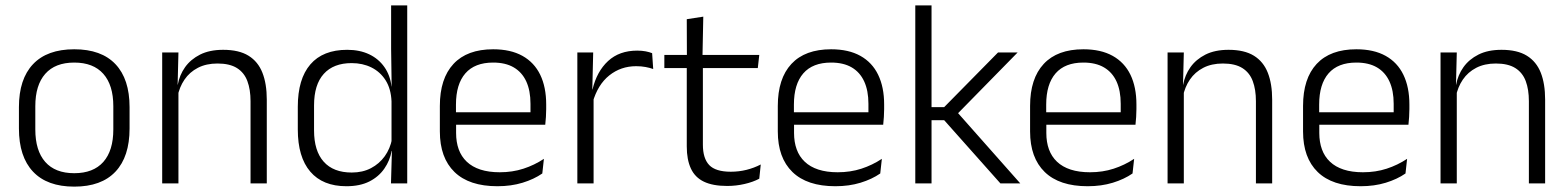

<svg xmlns="http://www.w3.org/2000/svg" viewBox="-20 -683 5838 715"><path d="M256.5 12Q155.5 12 103 -43.8Q50.5 -99.5 50.5 -204.5V-284Q50.5 -388.5 103 -444Q155.5 -499.5 256.5 -499.5Q357.5 -499.5 410 -444Q462.5 -388.5 462.5 -284V-204.5Q462.5 -99.5 410 -43.8Q357.5 12 256.5 12ZM256.5 -38Q327.5 -38 364.8 -80Q402 -122 402 -201V-287.5Q402 -366 364.8 -408Q327.5 -450 256.5 -450Q185.5 -450 148.5 -408Q111.5 -366 111.5 -287.5V-201Q111.5 -122 148.5 -80Q185.5 -38 256.5 -38Z M973.5 0H913V-306Q913 -349.5 901.2 -381Q889.5 -412.5 862.5 -429.5Q835.5 -446.5 790 -446.5Q748 -446.5 717 -430.5Q686 -414.5 667 -386.5Q648 -358.5 641 -322.5L628.5 -367.5H642Q648.5 -403.5 669.2 -432.8Q690 -462 725.2 -479.8Q760.5 -497.5 811 -497.5Q870 -497.5 905.5 -475.5Q941 -453.5 957.2 -412.2Q973.5 -371 973.5 -312ZM644.5 0H584V-487.5H644.5L641.5 -367L644.5 -364Z M1270 10.5Q1182 10.5 1135.5 -43.8Q1089 -98 1089 -201V-285.5Q1089 -389 1135.8 -443.2Q1182.5 -497.5 1273 -497.5Q1319.5 -497.5 1354.8 -480.8Q1390 -464 1411.5 -433.2Q1433 -402.5 1438 -361H1458L1438 -305.5Q1436 -352.5 1416 -384Q1396 -415.5 1363.2 -431.8Q1330.5 -448 1289.5 -448Q1222 -448 1185.8 -408Q1149.5 -368 1149.5 -290.5V-197.5Q1149.5 -121 1185.5 -80.8Q1221.5 -40.5 1290 -40.5Q1330.5 -40.5 1361.5 -56.8Q1392.5 -73 1412.8 -101.2Q1433 -129.5 1440 -166L1456 -121H1438.5Q1432 -85 1411.2 -55Q1390.5 -25 1355.5 -7.2Q1320.5 10.5 1270 10.5ZM1496.5 0H1436L1439.5 -122L1438 -142V-347.5L1438.5 -362L1436.5 -500.5V-663H1496.5Z M1832.5 10.5Q1727 10.5 1672.5 -42.5Q1618 -95.5 1618 -193.5V-288.5Q1618 -390.5 1668.8 -445Q1719.5 -499.5 1816.5 -499.5Q1881.5 -499.5 1925.5 -475Q1969.5 -450.5 1991.8 -404.5Q2014 -358.5 2014 -294V-276.5Q2014 -262 2013 -247.5Q2012 -233 2010.5 -218.5H1954.5Q1955.5 -240.5 1955.5 -260.2Q1955.5 -280 1955.5 -296.5Q1955.5 -345.5 1939.8 -379.8Q1924 -414 1893.2 -432Q1862.5 -450 1816.5 -450Q1748 -450 1713 -409.8Q1678 -369.5 1678 -293.5V-246L1678.5 -238V-187.5Q1678.5 -154 1688.2 -127Q1698 -100 1718.2 -80.8Q1738.5 -61.5 1769.2 -51.5Q1800 -41.5 1841 -41.5Q1888.5 -41.5 1929.2 -54.8Q1970 -68 2005.5 -91.5L1999.5 -37Q1968.5 -15.5 1926 -2.5Q1883.5 10.5 1832.5 10.5ZM1997 -218.5H1649.5V-265H1997Z M2187 -301.5 2171.5 -348 2186.5 -350Q2202.5 -417 2244.5 -455.8Q2286.5 -494.5 2353 -494.5Q2370.5 -494.5 2384.5 -491.8Q2398.5 -489 2408.5 -485L2412.5 -426Q2400 -430.5 2384 -433.5Q2368 -436.5 2349 -436.5Q2292 -436.5 2249 -402.2Q2206 -368 2187 -301.5ZM2190.5 0H2130V-487.5H2189L2185.5 -341L2190.5 -336Z M2688 9.5Q2634.5 9.5 2601.2 -6.5Q2568 -22.5 2552.8 -55.5Q2537.5 -88.5 2537.5 -137.5V-455.5H2597.5V-144.5Q2597.5 -93 2621.2 -68.2Q2645 -43.5 2701.5 -43.5Q2731.5 -43.5 2759.8 -50.5Q2788 -57.5 2813 -70.5L2807.5 -17.5Q2784 -5 2752.5 2.2Q2721 9.5 2688 9.5ZM2802 -429.5H2454V-478.5H2807.5ZM2596 -471.5H2538L2537.5 -611.5L2599 -621Z M3091 10.5Q2985.5 10.5 2931 -42.5Q2876.5 -95.5 2876.5 -193.5V-288.5Q2876.5 -390.5 2927.2 -445Q2978 -499.5 3075 -499.5Q3140 -499.5 3184 -475Q3228 -450.5 3250.2 -404.5Q3272.5 -358.5 3272.5 -294V-276.5Q3272.5 -262 3271.5 -247.5Q3270.5 -233 3269 -218.5H3213Q3214 -240.5 3214 -260.2Q3214 -280 3214 -296.5Q3214 -345.5 3198.2 -379.8Q3182.5 -414 3151.8 -432Q3121 -450 3075 -450Q3006.5 -450 2971.5 -409.8Q2936.5 -369.5 2936.5 -293.5V-246L2937 -238V-187.5Q2937 -154 2946.8 -127Q2956.5 -100 2976.8 -80.8Q2997 -61.5 3027.8 -51.5Q3058.5 -41.5 3099.5 -41.5Q3147 -41.5 3187.8 -54.8Q3228.5 -68 3264 -91.5L3258 -37Q3227 -15.5 3184.5 -2.5Q3142 10.5 3091 10.5ZM3255.5 -218.5H2908V-265H3255.5Z M3779.5 0H3705.5L3496 -235.5H3441V-284H3496L3696.5 -487.5H3769.5L3540 -253.5V-270.5ZM3449 0H3388.5V-663H3449Z M4030.5 10.5Q3925 10.5 3870.5 -42.5Q3816 -95.5 3816 -193.5V-288.5Q3816 -390.5 3866.8 -445Q3917.5 -499.5 4014.5 -499.5Q4079.5 -499.5 4123.5 -475Q4167.5 -450.5 4189.8 -404.5Q4212 -358.5 4212 -294V-276.5Q4212 -262 4211 -247.5Q4210 -233 4208.5 -218.5H4152.5Q4153.5 -240.5 4153.5 -260.2Q4153.5 -280 4153.5 -296.5Q4153.5 -345.5 4137.8 -379.8Q4122 -414 4091.2 -432Q4060.5 -450 4014.5 -450Q3946 -450 3911 -409.8Q3876 -369.5 3876 -293.5V-246L3876.5 -238V-187.5Q3876.5 -154 3886.2 -127Q3896 -100 3916.2 -80.8Q3936.5 -61.5 3967.2 -51.5Q3998 -41.5 4039 -41.5Q4086.5 -41.5 4127.2 -54.8Q4168 -68 4203.5 -91.5L4197.5 -37Q4166.5 -15.5 4124 -2.5Q4081.5 10.5 4030.5 10.5ZM4195 -218.5H3847.5V-265H4195Z M4717.5 0H4657V-306Q4657 -349.5 4645.2 -381Q4633.5 -412.5 4606.5 -429.5Q4579.5 -446.5 4534 -446.5Q4492 -446.5 4461 -430.5Q4430 -414.5 4411 -386.5Q4392 -358.5 4385 -322.5L4372.5 -367.5H4386Q4392.5 -403.5 4413.2 -432.8Q4434 -462 4469.2 -479.8Q4504.5 -497.5 4555 -497.5Q4614 -497.5 4649.5 -475.5Q4685 -453.5 4701.2 -412.2Q4717.5 -371 4717.5 -312ZM4388.5 0H4328V-487.5H4388.5L4385.5 -367L4388.5 -364Z M5047 10.5Q4941.5 10.5 4887 -42.5Q4832.5 -95.5 4832.5 -193.5V-288.5Q4832.5 -390.5 4883.2 -445Q4934 -499.5 5031 -499.5Q5096 -499.5 5140 -475Q5184 -450.5 5206.2 -404.5Q5228.5 -358.5 5228.5 -294V-276.5Q5228.5 -262 5227.5 -247.5Q5226.5 -233 5225 -218.5H5169Q5170 -240.5 5170 -260.2Q5170 -280 5170 -296.5Q5170 -345.5 5154.2 -379.8Q5138.5 -414 5107.8 -432Q5077 -450 5031 -450Q4962.5 -450 4927.5 -409.8Q4892.5 -369.5 4892.5 -293.5V-246L4893 -238V-187.5Q4893 -154 4902.8 -127Q4912.5 -100 4932.8 -80.8Q4953 -61.5 4983.8 -51.5Q5014.5 -41.5 5055.5 -41.5Q5103 -41.5 5143.8 -54.8Q5184.5 -68 5220 -91.5L5214 -37Q5183 -15.5 5140.5 -2.5Q5098 10.5 5047 10.5ZM5211.5 -218.5H4864V-265H5211.5Z M5734 0H5673.5V-306Q5673.5 -349.5 5661.8 -381Q5650 -412.5 5623 -429.5Q5596 -446.5 5550.5 -446.5Q5508.5 -446.5 5477.5 -430.5Q5446.5 -414.5 5427.5 -386.5Q5408.5 -358.5 5401.5 -322.5L5389 -367.5H5402.5Q5409 -403.5 5429.8 -432.8Q5450.5 -462 5485.8 -479.8Q5521 -497.5 5571.5 -497.5Q5630.5 -497.5 5666 -475.5Q5701.5 -453.5 5717.8 -412.2Q5734 -371 5734 -312ZM5405 0H5344.5V-487.5H5405L5402 -367L5405 -364Z"/></svg>

Font: Anek Devanagari Medium Light
Style: Regular
Weight: 300
Version: Version 1.003